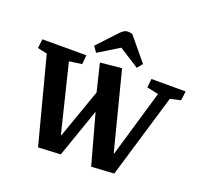

<svg xmlns="http://www.w3.org/2000/svg" viewBox="-158 -1134 1393 1325"><g transform="rotate(20 538.5 -471.5)"><path d="M757 -129H760L904 -619L819 -637L826 -701H1077L1069 -633L992 -616L808 0L642 10L541 -357L416 2L252 10L87 -619L17 -634L25 -701H348L342 -634L249 -621L371 -124H375L502 -484L453 -686L610 -702ZM736 -778 704 -739 557 -833 405 -740 376 -782 507 -922Q522 -938 535 -945.5Q548 -953 562 -953Q571 -953 580 -951.5Q589 -950 597 -946Z"/></g></svg>

Font: Literata
Style: Bold Italic
Weight: 700
Italic angle: -2°
Designer: Latin by Veronika Burian and Jose Scaglione. Greek by Irene Vlachou. Cyrillic by Vera Evstafieva
Foundry: TypeTogether
Version: Version 3.103;gftools[0.9.29]